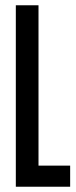

<svg xmlns="http://www.w3.org/2000/svg" viewBox="-20 -708 288 728"><path d="M40 0V-688H126V-80H246V0Z"/></svg>

Font: Saira UltraCondensed SemiBold
Style: Regular
Weight: 600
Width: 1
Designer: Hector Gatti with collaboration of the Omnibus-Type team
Foundry: Omnibus-Type
Version: Version 1.101